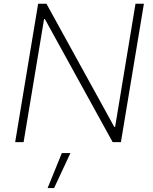

<svg xmlns="http://www.w3.org/2000/svg" viewBox="-20 -747 806 1009"><path d="M59.7 0 180.4 -727.3H224.1L580.6 -79.9H584.9L692.1 -727.3H736.2L615.4 0H572.1L215.9 -646.7H211.6L104 0ZM230.1 241.5 305 57.5H350.1L264.2 241.5Z"/></svg>

Font: Inter P Extra Light
Style: Italic
Weight: 200
Italic angle: 9.39999°
Designer: Rasmus Andersson
Foundry: rsms
Version: Version 3.018;git-588b23468